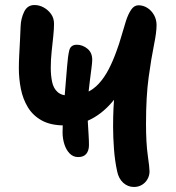

<svg xmlns="http://www.w3.org/2000/svg" viewBox="-20 -732 701 764"><path d="M513 12Q489 12 470.5 -4.5Q452 -21 446 -51Q437 -92 433.5 -139.5Q430 -187 430 -229Q430 -304 436.5 -365Q443 -426 451 -467Q459 -508 462 -522L508 -462Q476 -388 435 -336.5Q394 -285 344.5 -259Q295 -233 236 -233Q182 -233 146.5 -252.5Q111 -272 91 -305Q71 -338 63 -378.5Q55 -419 55 -461Q55 -485 56.5 -513Q58 -541 59.5 -570.5Q61 -600 62 -626Q63 -658 76 -685Q89 -712 117 -712Q136 -712 153.5 -702.5Q171 -693 183 -676.5Q195 -660 195 -637Q195 -617 192 -588Q189 -559 185.5 -527Q182 -495 182 -462Q182 -431 187.5 -405.5Q193 -380 209.5 -365.5Q226 -351 258 -351Q296 -351 324 -363.5Q352 -376 373.5 -399.5Q395 -423 412 -455.5Q429 -488 443 -527Q454 -556 463 -588Q472 -620 481 -648Q490 -676 502 -693.5Q514 -711 531 -711Q550 -711 566.5 -700.5Q583 -690 593 -672Q603 -654 603 -632Q603 -603 592.5 -552Q582 -501 571.5 -424.5Q561 -348 561 -240Q561 -163 568 -114Q575 -65 575 -50Q575 -33 566.5 -18.5Q558 -4 544 4Q530 12 513 12ZM291 -107Q271 -107 257 -121.5Q243 -136 236 -158.5Q229 -181 229 -205Q229 -244 232.5 -290.5Q236 -337 240 -383.5Q244 -430 247 -468Q250 -508 255.5 -531Q261 -554 286 -554Q308 -554 327.5 -538.5Q347 -523 347 -494Q347 -484 344 -461Q341 -438 337.5 -410Q334 -382 331 -354Q328 -326 328 -305Q328 -274 329.5 -246.5Q331 -219 332.5 -196Q334 -173 334 -155Q334 -133 323.5 -120Q313 -107 291 -107Z"/></svg>

Font: Shantell Sans SemiBold
Style: Regular
Weight: 600
Designer: Stephen Nixon, Anya Danilova, Shantell Martin
Foundry: Arrow Type
Version: Version 1.011;[c5ecc13dd]